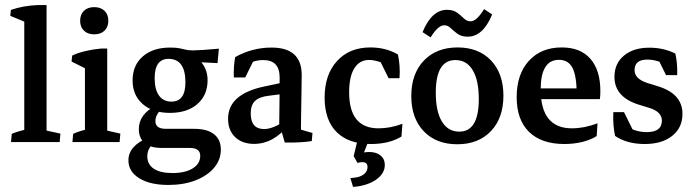

<svg xmlns="http://www.w3.org/2000/svg" viewBox="-20 -566 2766 765"><path d="M76.7 -2.9V-504.9L165.5 -490.7V-2.9ZM23.9 0 26.9 -32.7Q39.6 -38.1 54.9 -42.7Q70.3 -47.4 88.9 -51.8L76.7 -12.2V-82H165.5V-12.2L155.3 -47.9L220.7 -33.7L217.8 0ZM76.7 -437.5V-498.5L86.9 -475.6L21 -502.9L23.4 -526.4Q71.3 -543.5 132.3 -545.9H165.5V-461.9Z M318.4 -2.9V-333.5L407.2 -342.8V-2.9ZM318.4 -249.5V-312L332.5 -287.1L265.1 -320.8L267.6 -344.7Q290.5 -355.5 320.3 -362.5Q350.1 -369.6 382.8 -372.6H407.2V-294.9ZM268.6 0 271.5 -32.7Q283.7 -38.6 298.6 -43.2Q313.5 -47.9 331.1 -51.8L318.4 -12.2V-82H407.2V-12.2L396.5 -47.9L459.5 -33.7L456.5 0ZM355.5 -429.2Q329.6 -429.2 314.5 -443.8Q299.3 -458.5 299.3 -483.4Q299.3 -508.3 314.5 -522.9Q329.6 -537.6 355.5 -537.6Q381.3 -537.6 396.5 -522.9Q411.6 -508.3 411.6 -483.4Q411.6 -458.5 396.5 -443.8Q381.3 -429.2 355.5 -429.2Z M657.2 -116.2Q588.9 -116.2 548.6 -151.4Q508.3 -186.5 508.3 -245.6Q508.3 -305.7 548.8 -341.1Q589.4 -376.5 658.2 -376.5Q696.3 -376.5 730.2 -359.6Q764.2 -342.8 785.6 -313.7Q807.1 -284.7 807.1 -246.6Q807.1 -187 766.6 -151.6Q726.1 -116.2 657.2 -116.2ZM663.1 -161.1Q718.8 -161.1 718.8 -237.8Q718.8 -331.5 651.4 -331.5Q596.2 -331.5 596.2 -254.4Q596.2 -209.5 613.5 -185.3Q630.9 -161.1 663.1 -161.1ZM846.7 -314.5 731.9 -320.3 658.2 -376.5Q681.2 -376.5 694.6 -373.8Q708 -371.1 719.5 -368.2Q731 -365.2 748 -365.2Q760.3 -365.2 788.1 -366.9Q815.9 -368.7 852.1 -372.1ZM650.9 170.9Q578.1 170.9 534.9 144.3Q491.7 117.7 491.7 72.8Q491.7 15.1 570.3 -17.6L598.6 -2Q566.9 23.4 566.9 56.6Q566.9 88.9 592.8 106.2Q618.7 123.5 667 123.5Q717.8 123.5 747.8 105Q777.8 86.4 777.8 54.7Q777.8 23.4 736.3 23.4H622.6Q579.6 23.4 556.4 3.9Q533.2 -15.6 533.2 -51.8Q533.2 -111.3 602.1 -146L635.3 -140.6Q599.1 -113.8 599.1 -83.5Q599.1 -52.7 640.6 -52.7H754.4Q805.2 -52.7 832.5 -31.5Q859.9 -10.3 859.9 29.8Q859.9 70.8 833 102.5Q806.2 134.3 759 152.6Q711.9 170.9 650.9 170.9Z M1092.3 -52.7Q1092.3 -93.3 1093.3 -135.5Q1094.2 -177.7 1094.2 -214.8V-257.3Q1094.2 -326.7 1028.8 -326.7Q985.8 -326.7 948.2 -298.3L911.6 -257.3Q910.2 -302.2 917 -338.4Q984.4 -376.5 1062 -376.5Q1182.1 -376.5 1182.1 -267.1Q1182.1 -253.4 1181.6 -225.6Q1181.2 -197.8 1180.7 -166Q1180.2 -134.3 1179.7 -106.7Q1179.2 -79.1 1179.2 -64.5ZM911.6 -257.3 918 -313.5 998.5 -341.3 957 -257.3ZM992.7 7.3Q944.8 7.3 916.7 -19.8Q888.7 -46.9 888.7 -92.8Q888.7 -190.9 1032.2 -221.2L1114.7 -238.8L1121.1 -193.4L1051.3 -184.6Q1013.2 -180.2 996.1 -163.8Q979 -147.5 979 -114.7Q979 -51.8 1032.2 -51.8Q1069.3 -51.8 1120.6 -88.4L1129.4 -67.9Q1069.8 7.3 992.7 7.3ZM1114.7 2 1095.7 -64 1179.2 -85.9V-29.8L1166 -53.2L1225.1 -36.1L1222.2 -3.9Q1181.2 2.9 1114.7 2Z M1457.5 7.8Q1368.7 7.8 1321 -40Q1273.4 -87.9 1273.4 -176.8Q1273.4 -268.6 1322.8 -322.8Q1372.1 -377 1455.6 -377Q1517.1 -377 1565.4 -349.1Q1569.8 -329.6 1571.8 -304.9Q1573.7 -280.3 1571.8 -254.4H1528.3L1486.8 -338.4L1527.3 -303.2Q1508.8 -314.5 1488 -320.8Q1467.3 -327.1 1450.2 -327.1Q1412.6 -327.1 1391.8 -293.9Q1371.1 -260.7 1371.1 -197.8Q1371.1 -54.7 1488.3 -54.7Q1535.2 -54.7 1583.5 -72.8L1579.6 -22Q1531.2 7.8 1457.5 7.8ZM1386.7 178.7 1376 143.6Q1384.3 143.1 1391.1 142.1Q1397.9 141.1 1403.3 140.1Q1421.4 136.2 1432.9 125.7Q1444.3 115.2 1444.3 99.6Q1444.3 80.1 1424.3 80.1Q1414.6 80.1 1404.3 83L1389.2 56.2L1400.9 49.8Q1413.6 44.4 1426.3 42Q1439 39.6 1450.7 39.6Q1479.5 39.6 1496.3 53.5Q1513.2 67.4 1513.2 91.3Q1513.2 122.1 1484.9 145Q1456.5 168 1408.7 176.3Q1398.4 177.7 1386.7 178.7ZM1422.9 60.1 1389.2 56.2 1409.7 -29.3H1458Z M1801.8 8.8Q1717.8 8.8 1668.2 -43.2Q1618.7 -95.2 1618.7 -183.1Q1618.7 -272 1668.7 -324.5Q1718.8 -377 1803.2 -377Q1887.2 -377 1936.5 -325Q1985.8 -272.9 1985.8 -184.6Q1985.8 -95.7 1936 -43.5Q1886.2 8.8 1801.8 8.8ZM1810.1 -41.5Q1887.7 -41.5 1887.7 -171.4Q1887.7 -246.1 1863.5 -286.4Q1839.4 -326.7 1794.4 -326.7Q1716.3 -326.7 1716.3 -196.8Q1716.3 -122.1 1740.7 -81.8Q1765.1 -41.5 1810.1 -41.5ZM1695.8 -417 1663.6 -438Q1700.2 -526.9 1760.7 -526.9Q1786.1 -526.9 1801.5 -515.4Q1816.9 -503.9 1828.6 -492.4Q1840.3 -481 1854.5 -481Q1879.4 -481 1908.7 -529.8L1940.9 -508.3Q1904.3 -419.9 1843.8 -419.9Q1818.4 -419.9 1802.7 -431.4Q1787.1 -442.9 1775.6 -454.1Q1764.2 -465.3 1750 -465.3Q1725.1 -465.3 1695.8 -417Z M2229 7.8Q2137.2 7.8 2087.9 -40.5Q2038.6 -88.9 2038.6 -178.7Q2038.6 -270 2087.2 -323.5Q2135.7 -377 2218.3 -377Q2292.5 -377 2332.3 -331.8Q2372.1 -286.6 2372.1 -202.1Q2372.1 -194.8 2371.6 -186.3Q2371.1 -177.7 2370.1 -170.9L2277.8 -189Q2277.8 -262.7 2261.2 -295.2Q2244.6 -327.6 2207 -327.6Q2134.3 -327.6 2134.3 -209.5Q2134.3 -54.7 2258.8 -54.7Q2307.6 -54.7 2360.8 -74.7L2357.4 -23.9Q2334 -8.8 2300.3 -0.5Q2266.6 7.8 2229 7.8ZM2076.7 -170.9V-213.9H2362.3L2370.1 -170.9Z M2548.8 7.8Q2478 7.8 2430.7 -24.4Q2426.3 -43.9 2424.3 -68.6Q2422.4 -93.3 2423.8 -119.1H2466.3L2507.8 -35.2L2476.1 -63.5Q2513.2 -39.6 2556.6 -39.6Q2617.2 -39.6 2617.2 -85.4Q2617.2 -120.1 2568.4 -135.7L2525.4 -148.9Q2428.2 -179.2 2428.2 -259.8Q2428.2 -313 2466.1 -344.5Q2503.9 -376 2566.9 -376Q2624.5 -376 2670.9 -352.5Q2679.7 -314 2678.2 -266.6H2633.8L2592.3 -350.6L2639.6 -305.7Q2597.7 -328.6 2559.1 -328.6Q2508.3 -328.6 2508.3 -286.6Q2508.3 -251.5 2560.5 -234.9L2603.5 -221.7Q2652.3 -206.1 2675.8 -178.7Q2699.2 -151.4 2699.2 -112.3Q2699.2 -57.1 2658.4 -24.7Q2617.7 7.8 2548.8 7.8Z"/></svg>

Font: Markazi Text Medium
Style: Regular
Weight: 500
Designer: Borna Izadpanah (Arabic designer), Fiona Ross (Arabic design director) and Florian Runge (Latin designer)
Foundry: Borna Izadpanah and Florian Runge
Version: Version 1.001